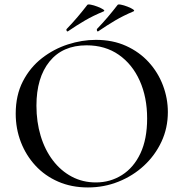

<svg xmlns="http://www.w3.org/2000/svg" viewBox="-20 -811 806 843"><path d="M366 12Q294 12 235.5 -13.5Q177 -39 135.5 -84Q94 -129 71.5 -187.5Q49 -246 49 -312Q49 -393 80.5 -454Q112 -515 164 -555.5Q216 -596 278 -616Q340 -636 401 -636Q475 -636 533.5 -609.5Q592 -583 633 -538Q674 -493 695.5 -436Q717 -379 717 -319Q717 -249 689 -189Q661 -129 612.5 -84Q564 -39 500.5 -13.5Q437 12 366 12ZM401 -10Q464 -10 515.5 -42.5Q567 -75 596.5 -137.5Q626 -200 626 -291Q626 -384 593.5 -456.5Q561 -529 501.5 -570.5Q442 -612 360 -612Q255 -612 197.5 -541Q140 -470 140 -347Q140 -276 158.5 -214.5Q177 -153 212 -107Q247 -61 295 -35.5Q343 -10 401 -10ZM279 -674Q275 -671 272.5 -676Q270 -681 273 -684Q299 -711 321 -737Q343 -763 363 -789Q365 -793 378.5 -790.5Q392 -788 407.5 -782Q423 -776 432.5 -770Q442 -764 435 -761Q389 -742 353 -721Q317 -700 279 -674ZM412 -674Q408 -671 406 -676Q404 -681 406 -684Q432 -711 454 -737Q476 -763 496 -789Q498 -793 511 -790.5Q524 -788 539.5 -782Q555 -776 564 -770Q573 -764 566 -761Q521 -742 485.5 -721Q450 -700 412 -674Z"/></svg>

Font: Cormorant Garamond Light Medium
Style: Regular
Weight: 500
Version: Version 4.001